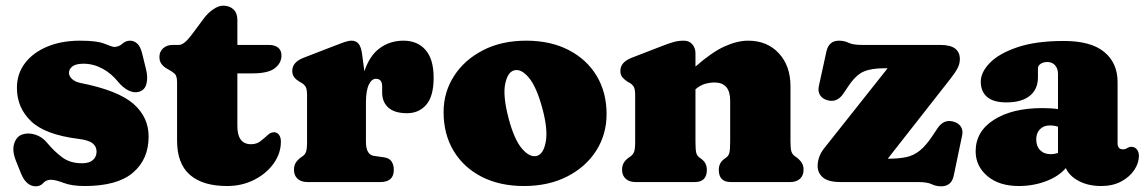

<svg xmlns="http://www.w3.org/2000/svg" viewBox="-20 -640 4024 675"><path d="M273.5 -416Q246.5 -416 234.5 -406.5Q222.5 -397 222.5 -384Q222.5 -372 233.5 -362Q244.5 -352 264.5 -348Q395 -322 448.8 -275.2Q502.5 -228.5 502.5 -160Q502.5 -80 447.5 -33Q392.5 14 277.5 14Q232.5 14 203.8 3Q175 -8 158.5 -8Q142 -8 132 3.5Q122 15 105.5 15Q90 15 76.8 4.2Q63.5 -6.5 53.5 -31L35.5 -76Q22 -110.5 29.8 -135Q37.5 -159.5 57.5 -167Q78.5 -174.5 103.5 -166.8Q128.5 -159 145.5 -138Q169.5 -109 197.8 -87.5Q226 -66 268.5 -66Q294 -66 306.8 -77.5Q319.5 -89 319.5 -107Q319.5 -125 305.5 -136.2Q291.5 -147.5 254.5 -152Q138.5 -166.5 89 -214Q39.5 -261.5 39.5 -331Q39.5 -381 68 -418.2Q96.5 -455.5 146.5 -476.2Q196.5 -497 261.5 -497Q321.5 -497 348.2 -486Q375 -475 381.5 -475Q397.5 -475 409.8 -486Q422 -497 437.5 -497Q451 -497 462.2 -487Q473.5 -477 479.5 -453L493.5 -396Q500.5 -369 495 -346Q489.5 -323 467.5 -317Q450.5 -312.5 431.2 -322.2Q412 -332 395.5 -352Q371.5 -382 339.8 -399Q308 -416 273.5 -416Z M575 -394 568 -398Q555.5 -405 548 -414.8Q540.5 -424.5 540.5 -440Q540.5 -458.5 553.5 -470.2Q566.5 -482 586.5 -482H608.5Q627 -482 652.5 -516L696.5 -575Q710.5 -594 729.2 -607Q748 -620 764.5 -620Q787 -620 800.8 -607Q814.5 -594 814.5 -570V-482H925.5Q946 -482 957.8 -472.5Q969.5 -463 969.5 -445Q969.5 -418 946 -400Q922.5 -382 867.5 -382H814.5V-197Q814.5 -133 862.5 -133Q882.5 -133 896.2 -144Q910 -155 921.5 -165.5Q933 -176 945 -175Q954.5 -174.5 961 -165.8Q967.5 -157 967.5 -142Q967.5 -101 942 -65.2Q916.5 -29.5 873.5 -7.8Q830.5 14 778.5 14Q693 14 647.8 -25.2Q602.5 -64.5 602.5 -146V-350Q602.5 -372.5 594.8 -380Q587 -387.5 575 -394Z M1253.5 -446 1261 -389.5Q1279.5 -445 1315.5 -471Q1351.5 -497 1398.5 -497Q1447.5 -497 1476 -464.5Q1504.5 -432 1504.5 -367Q1504.5 -302 1478.8 -272Q1453 -242 1411 -242Q1367.5 -242 1345.5 -261.5Q1323.5 -281 1323.5 -314.5V-336Q1323.5 -363 1301.5 -363Q1286.5 -363 1276.5 -342Q1266.5 -321 1266.5 -279V-142Q1266.5 -96 1294.5 -92L1329.5 -87Q1348.5 -84.5 1356.5 -72.5Q1364.5 -60.5 1364.5 -43Q1364.5 0 1317.5 0H1060.5Q1039 0 1026.2 -11.5Q1013.5 -23 1013.5 -43Q1013.5 -58 1020 -68.2Q1026.5 -78.5 1038.5 -87L1045.5 -92Q1052.5 -97 1056 -106.8Q1059.5 -116.5 1059.5 -142V-305Q1059.5 -327.5 1054 -335.8Q1048.5 -344 1039.5 -349L1032.5 -353Q1021.5 -359.5 1014.5 -368.2Q1007.5 -377 1007.5 -391Q1007.5 -421.5 1047.5 -437L1153.5 -478Q1175.5 -486.5 1190.2 -491.8Q1205 -497 1216.5 -497Q1231.5 -497 1240.8 -486Q1250 -475 1253.5 -446Z M1830 -497Q1915.5 -497 1979 -464.2Q2042.5 -431.5 2077.5 -373.5Q2112.5 -315.5 2112.5 -239Q2112.5 -167.5 2076 -110.2Q2039.5 -53 1974 -19.5Q1908.5 14 1822 14Q1737 14 1673.5 -18.5Q1610 -51 1574.8 -109.5Q1539.5 -168 1539.5 -246Q1539.5 -315.5 1576 -372.5Q1612.5 -429.5 1677.8 -463.2Q1743 -497 1830 -497ZM1867.5 -92Q1891 -98.5 1898.8 -142Q1906.5 -185.5 1887 -258Q1866.5 -334.5 1839.2 -367Q1812 -399.5 1787 -392.5Q1764.5 -386 1756 -344.8Q1747.5 -303.5 1767.5 -226Q1787.5 -149.5 1815 -117.5Q1842.5 -85.5 1867.5 -92Z M2425 -452V-406Q2482.5 -456.5 2527.2 -476.8Q2572 -497 2610 -497Q2677 -497 2718 -452.8Q2759 -408.5 2759 -337V-142Q2759 -116.5 2762.5 -106.8Q2766 -97 2773 -92L2780 -87Q2792 -78 2798.5 -68Q2805 -58 2805 -43Q2805 -23 2792.5 -11.5Q2780 0 2758 0H2549Q2507 0 2507 -43Q2507 -67 2526 -81L2534 -87Q2541.5 -92.5 2544.2 -103Q2547 -113.5 2547 -142V-286Q2547 -350 2492 -350Q2475.5 -350 2458.2 -345Q2441 -340 2425 -326V-142Q2425 -113.5 2427.8 -103Q2430.5 -92.5 2438 -87L2446 -81Q2465 -67 2465 -43Q2465 0 2423 0H2214Q2192.5 0 2179.8 -11.5Q2167 -23 2167 -43Q2167 -58 2173.5 -68.5Q2180 -79 2192 -87L2199 -92Q2206 -97.5 2209.5 -107Q2213 -116.5 2213 -142V-305Q2213 -327.5 2207.5 -335.8Q2202 -344 2193 -349L2186 -353Q2175 -360 2168 -368.5Q2161 -377 2161 -391Q2161 -421.5 2201 -437L2307 -478Q2332.5 -488 2349 -492.5Q2365.5 -497 2384 -497Q2403 -497 2414 -484.2Q2425 -471.5 2425 -452Z M3320.5 -362 3101 -82Q3139 -82 3165.5 -87.5Q3192 -93 3214 -110.8Q3236 -128.5 3260 -165L3276 -189Q3297 -221 3330 -213Q3349.5 -208 3358 -194.8Q3366.5 -181.5 3362.5 -164L3333 -22.5Q3325 15 3289 15Q3270.5 15 3255.2 7.5Q3240 0 3206 0H2935Q2892 0 2873.2 -16Q2854.5 -32 2854.5 -56Q2854.5 -90.5 2878.5 -120L3100.5 -400H3088.5Q3043 -400 3016 -388.2Q2989 -376.5 2962.5 -337L2945 -311Q2923.5 -279 2891 -287Q2871.5 -292 2863.2 -305.2Q2855 -318.5 2858.5 -336L2885.5 -459.5Q2894 -497 2929.5 -497Q2948 -497 2963.5 -489.5Q2979 -482 3012.5 -482H3286.5Q3354.5 -482 3354.5 -432Q3354.5 -415.5 3346.2 -399.8Q3338 -384 3320.5 -362Z M3410 -108Q3410 -178 3474.5 -219Q3539 -260 3645 -260Q3676 -260 3699.5 -256.5V-380Q3699.5 -399 3689.2 -410.5Q3679 -422 3661.5 -422Q3648.5 -422 3638.8 -415.8Q3629 -409.5 3629 -399V-368Q3629 -326 3600.2 -303Q3571.5 -280 3518 -280Q3472.5 -280 3450.2 -299.2Q3428 -318.5 3428 -353Q3428 -386 3460 -419Q3492 -452 3557 -474Q3622 -496 3720 -496Q3815.5 -496 3862.2 -457.2Q3909 -418.5 3909 -351.5V-135Q3909 -127.5 3913.2 -121.2Q3917.5 -115 3928 -115Q3934 -115 3937.5 -116.5Q3941 -118 3944 -120Q3950 -124 3956 -124Q3969.5 -124 3976.8 -114.8Q3984 -105.5 3984 -92Q3984 -67 3967.8 -42.5Q3951.5 -18 3921.8 -2Q3892 14 3851 14Q3807 14 3773.5 -3.2Q3740 -20.5 3727 -49Q3701 -19 3656.2 -2.5Q3611.5 14 3562 14Q3492.5 14 3451.2 -21Q3410 -56 3410 -108ZM3623 -150Q3623 -126 3636.8 -112Q3650.5 -98 3673.5 -98Q3687 -98 3699.5 -102.5V-194.5Q3686.5 -199 3670.5 -199Q3649 -199 3636 -185.5Q3623 -172 3623 -150Z"/></svg>

Font: Fraunces 9pt SuperSoft Black
Style: Regular
Weight: 900
Version: Version 1.000;[b76b70a41]